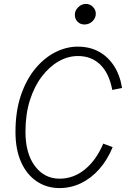

<svg xmlns="http://www.w3.org/2000/svg" viewBox="-20 -949 643 980"><path d="M284 11Q219 11 168 -23Q117 -57 88 -121Q59 -185 59 -276Q59 -381 86.5 -462Q114 -543 160 -598.5Q206 -654 262.5 -682.5Q319 -711 377 -711Q437 -711 483.5 -686Q530 -661 561 -614Q592 -567 603 -500L553 -490Q537 -575 492 -619Q447 -663 378 -663Q327 -663 279.5 -636Q232 -609 193.5 -558.5Q155 -508 132.5 -437Q110 -366 110 -277Q110 -165 158.5 -101Q207 -37 284 -37Q355 -37 413 -84Q471 -131 507 -216L555 -198Q528 -132 486 -85Q444 -38 392.5 -13.5Q341 11 284 11ZM411 -824Q390 -824 376 -838Q362 -852 362 -874Q362 -895 379 -912Q396 -929 419 -929Q439 -929 454 -914Q469 -899 469 -879Q469 -857 452 -840.5Q435 -824 411 -824Z"/></svg>

Font: Red Hat Mono
Style: Italic
Weight: 300
Italic angle: -12°
Monospace: yes
Designer: Pentagram, MCKL
Foundry: Pentagram, MCKL
Version: Version 1.023